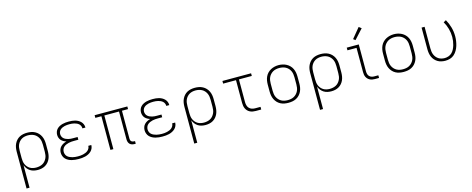

<svg xmlns="http://www.w3.org/2000/svg" viewBox="-40 -1597 6530 2654"><g transform="rotate(-15 3225.0 -269.5)"><path d="M95 215V-310Q95 -338 99.5 -366.5Q104 -395 116 -421Q128 -447 147 -468.5Q166 -490 191 -503.5Q216 -517 244 -522.5Q272 -528 301 -528Q330 -528 358.5 -522.5Q387 -517 412.5 -503.5Q438 -490 458 -469Q478 -448 490.5 -422Q503 -396 508 -367.5Q513 -339 513 -310V-210Q513 -182 508.5 -154Q504 -126 493 -100.5Q482 -75 463.5 -53.5Q445 -32 421 -18Q397 -4 369.5 2Q342 8 314 8Q286 8 258 2Q230 -4 206 -19.5Q182 -35 165 -57.5Q148 -80 138 -107V215ZM301 -30Q324 -30 347.5 -35Q371 -40 391.5 -51Q412 -62 427.5 -80Q443 -98 453 -119Q463 -140 466.5 -163.5Q470 -187 470 -210V-310Q470 -333 466.5 -356.5Q463 -380 453.5 -401Q444 -422 428 -440Q412 -458 391.5 -469Q371 -480 347.5 -485Q324 -490 301 -490Q278 -490 255 -485Q232 -480 212.5 -468.5Q193 -457 177.5 -439Q162 -421 153 -400Q144 -379 141 -356Q138 -333 138 -310V-210Q138 -187 141 -164Q144 -141 153 -120Q162 -99 177.5 -81Q193 -63 212.5 -51.5Q232 -40 255 -35Q278 -30 301 -30Z M897 8Q873 8 848 5.5Q823 3 799.5 -3Q776 -9 753.5 -20.5Q731 -32 714 -49.5Q697 -67 688 -91Q679 -115 679 -139Q679 -163 687 -186Q695 -209 712 -226Q729 -243 750.5 -254Q772 -265 795 -271Q775 -277 756 -287.5Q737 -298 723 -313.5Q709 -329 702 -349.5Q695 -370 695 -391Q695 -414 703 -436Q711 -458 727 -474.5Q743 -491 763.5 -501.5Q784 -512 806.5 -518Q829 -524 851.5 -526Q874 -528 897 -528Q920 -528 942.5 -526Q965 -524 987 -518Q1009 -512 1029 -501Q1049 -490 1065 -474Q1081 -458 1090 -436.5Q1099 -415 1099 -393Q1099 -392 1099 -390.5Q1099 -389 1099 -388H1056Q1056 -389 1056 -389.5Q1056 -390 1056 -391Q1056 -408 1048.5 -424.5Q1041 -441 1028 -452.5Q1015 -464 999 -471Q983 -478 966 -482.5Q949 -487 931.5 -488.5Q914 -490 897 -490Q880 -490 862.5 -488.5Q845 -487 827.5 -483Q810 -479 794 -471.5Q778 -464 765 -452.5Q752 -441 745 -424.5Q738 -408 738 -390Q738 -373 745 -356Q752 -339 765.5 -327Q779 -315 795.5 -308Q812 -301 829 -296.5Q846 -292 864 -291Q882 -290 900 -290H961V-251H900Q880 -251 860.5 -249.5Q841 -248 822 -243.5Q803 -239 784.5 -231Q766 -223 751.5 -210Q737 -197 729.5 -178.5Q722 -160 722 -140Q722 -121 729.5 -102.5Q737 -84 751.5 -71.5Q766 -59 784 -51Q802 -43 820.5 -38.5Q839 -34 858.5 -32Q878 -30 897 -30Q916 -30 935 -31.5Q954 -33 972 -37.5Q990 -42 1007.5 -49Q1025 -56 1039.5 -68Q1054 -80 1063 -97Q1072 -114 1072 -133Q1072 -133 1072 -133.5Q1072 -134 1072 -134H1115Q1115 -134 1115 -133.5Q1115 -133 1115 -132Q1115 -108 1105 -85.5Q1095 -63 1077.5 -46.5Q1060 -30 1038 -19Q1016 -8 992.5 -2Q969 4 945 6Q921 8 897 8Z M1698 8Q1680 8 1661.5 3Q1643 -2 1630 -14.5Q1617 -27 1611 -45Q1605 -63 1605 -81V-482H1395V0H1353V-482H1266V-520H1734V-482H1647V-81Q1647 -71 1650 -61Q1653 -51 1660.5 -44Q1668 -37 1678 -33.5Q1688 -30 1698 -30H1713V8Z M2097 8Q2073 8 2048 5.5Q2023 3 1999.5 -3Q1976 -9 1953.5 -20.5Q1931 -32 1914 -49.5Q1897 -67 1888 -91Q1879 -115 1879 -139Q1879 -163 1887 -186Q1895 -209 1912 -226Q1929 -243 1950.5 -254Q1972 -265 1995 -271Q1975 -277 1956 -287.5Q1937 -298 1923 -313.5Q1909 -329 1902 -349.5Q1895 -370 1895 -391Q1895 -414 1903 -436Q1911 -458 1927 -474.5Q1943 -491 1963.5 -501.5Q1984 -512 2006.5 -518Q2029 -524 2051.5 -526Q2074 -528 2097 -528Q2120 -528 2142.5 -526Q2165 -524 2187 -518Q2209 -512 2229 -501Q2249 -490 2265 -474Q2281 -458 2290 -436.5Q2299 -415 2299 -393Q2299 -392 2299 -390.5Q2299 -389 2299 -388H2256Q2256 -389 2256 -389.5Q2256 -390 2256 -391Q2256 -408 2248.5 -424.5Q2241 -441 2228 -452.5Q2215 -464 2199 -471Q2183 -478 2166 -482.5Q2149 -487 2131.5 -488.5Q2114 -490 2097 -490Q2080 -490 2062.5 -488.5Q2045 -487 2027.5 -483Q2010 -479 1994 -471.5Q1978 -464 1965 -452.5Q1952 -441 1945 -424.5Q1938 -408 1938 -390Q1938 -373 1945 -356Q1952 -339 1965.5 -327Q1979 -315 1995.5 -308Q2012 -301 2029 -296.5Q2046 -292 2064 -291Q2082 -290 2100 -290H2161V-251H2100Q2080 -251 2060.5 -249.5Q2041 -248 2022 -243.5Q2003 -239 1984.5 -231Q1966 -223 1951.5 -210Q1937 -197 1929.5 -178.5Q1922 -160 1922 -140Q1922 -121 1929.5 -102.5Q1937 -84 1951.5 -71.5Q1966 -59 1984 -51Q2002 -43 2020.5 -38.5Q2039 -34 2058.5 -32Q2078 -30 2097 -30Q2116 -30 2135 -31.5Q2154 -33 2172 -37.5Q2190 -42 2207.5 -49Q2225 -56 2239.5 -68Q2254 -80 2263 -97Q2272 -114 2272 -133Q2272 -133 2272 -133.5Q2272 -134 2272 -134H2315Q2315 -134 2315 -133.5Q2315 -133 2315 -132Q2315 -108 2305 -85.5Q2295 -63 2277.5 -46.5Q2260 -30 2238 -19Q2216 -8 2192.5 -2Q2169 4 2145 6Q2121 8 2097 8Z M2495 215V-310Q2495 -338 2499.5 -366.5Q2504 -395 2516 -421Q2528 -447 2547 -468.5Q2566 -490 2591 -503.5Q2616 -517 2644 -522.5Q2672 -528 2701 -528Q2730 -528 2758.5 -522.5Q2787 -517 2812.5 -503.5Q2838 -490 2858 -469Q2878 -448 2890.5 -422Q2903 -396 2908 -367.5Q2913 -339 2913 -310V-210Q2913 -182 2908.5 -154Q2904 -126 2893 -100.5Q2882 -75 2863.5 -53.5Q2845 -32 2821 -18Q2797 -4 2769.5 2Q2742 8 2714 8Q2686 8 2658 2Q2630 -4 2606 -19.5Q2582 -35 2565 -57.5Q2548 -80 2538 -107V215ZM2701 -30Q2724 -30 2747.5 -35Q2771 -40 2791.5 -51Q2812 -62 2827.5 -80Q2843 -98 2853 -119Q2863 -140 2866.5 -163.5Q2870 -187 2870 -210V-310Q2870 -333 2866.5 -356.5Q2863 -380 2853.5 -401Q2844 -422 2828 -440Q2812 -458 2791.5 -469Q2771 -480 2747.5 -485Q2724 -490 2701 -490Q2678 -490 2655 -485Q2632 -480 2612.5 -468.5Q2593 -457 2577.5 -439Q2562 -421 2553 -400Q2544 -379 2541 -356Q2538 -333 2538 -310V-210Q2538 -187 2541 -164Q2544 -141 2553 -120Q2562 -99 2577.5 -81Q2593 -63 2612.5 -51.5Q2632 -40 2655 -35Q2678 -30 2701 -30Z M3433 0Q3413 0 3392 -3.5Q3371 -7 3352.5 -16Q3334 -25 3319 -40Q3304 -55 3295 -74Q3286 -93 3282.5 -113.5Q3279 -134 3279 -155V-482H3095V-520H3505V-482H3321V-155Q3321 -132 3327.5 -109Q3334 -86 3349.5 -69.5Q3365 -53 3387.5 -45.5Q3410 -38 3433 -38H3511V0Z M3900 8Q3871 8 3842.5 3Q3814 -2 3788 -15.5Q3762 -29 3742 -50.5Q3722 -72 3709.5 -98Q3697 -124 3692 -152.5Q3687 -181 3687 -210V-310Q3687 -339 3692 -367.5Q3697 -396 3709.5 -422.5Q3722 -449 3742.5 -470Q3763 -491 3788.5 -504.5Q3814 -518 3842.5 -524.5Q3871 -531 3900 -531Q3929 -531 3957.5 -524.5Q3986 -518 4011.5 -504.5Q4037 -491 4057.5 -470Q4078 -449 4090.5 -422.5Q4103 -396 4108 -367.5Q4113 -339 4113 -310V-210Q4113 -181 4108 -152.5Q4103 -124 4090.5 -98Q4078 -72 4058 -50.5Q4038 -29 4012 -15.5Q3986 -2 3957.5 3Q3929 8 3900 8ZM3900 -30Q3923 -30 3946.5 -34.5Q3970 -39 3990.5 -50.5Q4011 -62 4027 -79.5Q4043 -97 4053 -118.5Q4063 -140 4066.5 -163.5Q4070 -187 4070 -210V-310Q4070 -334 4066.5 -357.5Q4063 -381 4053 -402.5Q4043 -424 4026.5 -441.5Q4010 -459 3989 -470Q3968 -481 3944.5 -485.5Q3921 -490 3898 -490Q3874 -490 3851 -485Q3828 -480 3808 -468.5Q3788 -457 3772 -439.5Q3756 -422 3746.5 -401Q3737 -380 3733.5 -356.5Q3730 -333 3730 -310V-210Q3730 -187 3733.5 -163.5Q3737 -140 3747 -118.5Q3757 -97 3773 -79.5Q3789 -62 3809.5 -50.5Q3830 -39 3853.5 -34.5Q3877 -30 3900 -30Z M4295 215V-310Q4295 -338 4299.5 -366.5Q4304 -395 4316 -421Q4328 -447 4347 -468.5Q4366 -490 4391 -503.5Q4416 -517 4444 -522.5Q4472 -528 4501 -528Q4530 -528 4558.5 -522.5Q4587 -517 4612.5 -503.5Q4638 -490 4658 -469Q4678 -448 4690.5 -422Q4703 -396 4708 -367.5Q4713 -339 4713 -310V-210Q4713 -182 4708.5 -154Q4704 -126 4693 -100.5Q4682 -75 4663.5 -53.5Q4645 -32 4621 -18Q4597 -4 4569.5 2Q4542 8 4514 8Q4486 8 4458 2Q4430 -4 4406 -19.5Q4382 -35 4365 -57.5Q4348 -80 4338 -107V215ZM4501 -30Q4524 -30 4547.5 -35Q4571 -40 4591.5 -51Q4612 -62 4627.5 -80Q4643 -98 4653 -119Q4663 -140 4666.5 -163.5Q4670 -187 4670 -210V-310Q4670 -333 4666.5 -356.5Q4663 -380 4653.5 -401Q4644 -422 4628 -440Q4612 -458 4591.5 -469Q4571 -480 4547.5 -485Q4524 -490 4501 -490Q4478 -490 4455 -485Q4432 -480 4412.5 -468.5Q4393 -457 4377.5 -439Q4362 -421 4353 -400Q4344 -379 4341 -356Q4338 -333 4338 -310V-210Q4338 -187 4341 -164Q4344 -141 4353 -120Q4362 -99 4377.5 -81Q4393 -63 4412.5 -51.5Q4432 -40 4455 -35Q4478 -30 4501 -30Z M5138 0Q5120 0 5102 -3Q5084 -6 5068 -14Q5052 -22 5039 -35Q5026 -48 5018 -64Q5010 -80 5007 -98Q5004 -116 5004 -134V-482H4874V-520H5046V-134Q5046 -115 5051 -96.5Q5056 -78 5069 -64Q5082 -50 5100.5 -44Q5119 -38 5138 -38H5197V0ZM5018 -589 4989 -611 5107 -754 5143 -726Z M5550 8Q5521 8 5492.5 3Q5464 -2 5438 -15.5Q5412 -29 5392 -50.5Q5372 -72 5359.5 -98Q5347 -124 5342 -152.5Q5337 -181 5337 -210V-310Q5337 -339 5342 -367.5Q5347 -396 5359.5 -422.5Q5372 -449 5392.5 -470Q5413 -491 5438.5 -504.5Q5464 -518 5492.5 -524.5Q5521 -531 5550 -531Q5579 -531 5607.5 -524.5Q5636 -518 5661.5 -504.5Q5687 -491 5707.5 -470Q5728 -449 5740.5 -422.5Q5753 -396 5758 -367.5Q5763 -339 5763 -310V-210Q5763 -181 5758 -152.5Q5753 -124 5740.5 -98Q5728 -72 5708 -50.5Q5688 -29 5662 -15.5Q5636 -2 5607.5 3Q5579 8 5550 8ZM5550 -30Q5573 -30 5596.5 -34.5Q5620 -39 5640.5 -50.5Q5661 -62 5677 -79.5Q5693 -97 5703 -118.5Q5713 -140 5716.5 -163.5Q5720 -187 5720 -210V-310Q5720 -334 5716.5 -357.5Q5713 -381 5703 -402.5Q5693 -424 5676.5 -441.5Q5660 -459 5639 -470Q5618 -481 5594.5 -485.5Q5571 -490 5548 -490Q5524 -490 5501 -485Q5478 -480 5458 -468.5Q5438 -457 5422 -439.5Q5406 -422 5396.5 -401Q5387 -380 5383.5 -356.5Q5380 -333 5380 -310V-210Q5380 -187 5383.5 -163.5Q5387 -140 5397 -118.5Q5407 -97 5423 -79.5Q5439 -62 5459.5 -50.5Q5480 -39 5503.5 -34.5Q5527 -30 5550 -30Z M6146 8Q6118 8 6090 2Q6062 -4 6038 -18Q6014 -32 5995 -53.5Q5976 -75 5965 -100.5Q5954 -126 5949.5 -154Q5945 -182 5945 -210V-520H5988V-210Q5988 -187 5991 -164.5Q5994 -142 6002.5 -121.5Q6011 -101 6025.5 -83Q6040 -65 6059 -53Q6078 -41 6100.5 -35.5Q6123 -30 6145 -30Q6174 -30 6202 -40Q6230 -50 6250.5 -70.5Q6271 -91 6284 -117.5Q6297 -144 6305 -172Q6313 -200 6317 -228.5Q6321 -257 6321 -286Q6321 -346 6305 -403.5Q6289 -461 6259 -512L6296 -532Q6328 -476 6345.5 -413.5Q6363 -351 6363 -286Q6363 -252 6358 -218Q6353 -184 6343 -151Q6333 -118 6315.5 -88Q6298 -58 6272.5 -35Q6247 -12 6213.5 -2Q6180 8 6146 8Z"/></g></svg>

Font: Zed Sans Extralight Extended
Style: Regular
Weight: 200
Width: 7
Designer: Belleve Invis
Foundry: Belleve Invis
Version: Version 1.0.0; ttfautohint (v1.8.4)